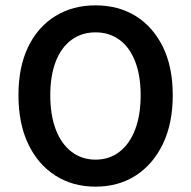

<svg xmlns="http://www.w3.org/2000/svg" viewBox="-20 -686 714 718"><path d="M337 12Q252 12 187 -29.5Q122 -71 85.5 -147.5Q49 -224 49 -330Q49 -436 85.5 -511Q122 -586 187 -626Q252 -666 337 -666Q423 -666 487.5 -626Q552 -586 589 -511Q626 -436 626 -330Q626 -224 589 -147.5Q552 -71 487.5 -29.5Q423 12 337 12ZM337 -89Q389 -89 427 -118.5Q465 -148 485.5 -202Q506 -256 506 -330Q506 -403 485.5 -456Q465 -509 427 -537Q389 -565 337 -565Q286 -565 247.5 -537Q209 -509 188.5 -456Q168 -403 168 -330Q168 -256 188.5 -202Q209 -148 247.5 -118.5Q286 -89 337 -89Z"/></svg>

Font: Mada SemiBold
Style: Regular
Weight: 600
Designer: Khaled Hosny
Version: Version 1.5